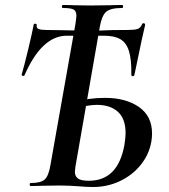

<svg xmlns="http://www.w3.org/2000/svg" viewBox="-20 -745 676 769"><path d="M293 1Q279 0 260 -1Q241 -2 220 -2L150 -1Q132 0 103 0Q99 0 99 -6Q99 -12 103 -12Q144 -12 159.5 -26.5Q175 -41 182 -84L282 -648Q286 -676 286 -682Q286 -701 274.5 -707Q263 -713 232 -713Q228 -713 228 -719Q228 -725 232 -725Q261 -725 277 -724L339 -723L421 -724Q439 -725 469 -725Q473 -725 473 -719Q473 -713 469 -713Q423 -713 405.5 -698Q388 -683 380 -639L282 -77Q280 -63 280 -57Q280 -39 292.5 -30Q305 -21 336 -21Q452 -21 478 -163Q483 -193 483 -212Q483 -269 452.5 -297Q422 -325 368 -325Q335 -325 282 -311L278 -336Q333 -353 401 -353Q484 -353 536.5 -316.5Q589 -280 589 -210Q589 -195 586 -177Q577 -126 543.5 -84.5Q510 -43 460 -19.5Q410 4 353 4Q326 4 293 1ZM73 -441Q70 -441 68 -442.5Q66 -444 67 -447Q78 -485 93 -547.5Q108 -610 115 -646Q115 -650 120 -650Q123 -650 125.5 -648.5Q128 -647 127 -644Q125 -632 135.5 -628.5Q146 -625 164 -625L229 -624L339 -622Q360 -622 371 -622.5Q382 -623 389 -623Q421 -625 492 -625Q519 -625 531 -629Q543 -633 549 -648Q550 -652 555 -652Q558 -652 560 -650Q562 -648 561 -644Q553 -613 523 -467L518 -444Q517 -440 512 -440Q506 -440 506 -446Q507 -507 496.5 -540.5Q486 -574 462 -588Q438 -602 396 -602H248Q147 -602 78 -443Q77 -441 73 -441Z"/></svg>

Font: Cormorant Infant
Style: Bold Italic
Weight: 700
Italic angle: -10°
Designer: Christian Thalmann (Catharsis Fonts)
Foundry: Catharsis Fonts
Version: Version 4.000